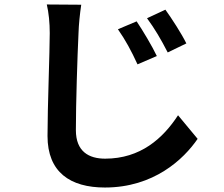

<svg xmlns="http://www.w3.org/2000/svg" viewBox="-20 -771 996 853"><path d="M587 -676.1 503.9 -641C538 -592 562.9 -546.2 590.9 -485.1L676.8 -522C655.9 -566.1 614 -636 587 -676.1ZM714.8 -728 633.2 -690C668.3 -642 694.2 -598 725.1 -538L807.9 -578.1C786.9 -621.1 742.9 -688.9 714.8 -728ZM187.9 -751.1C196.7 -714.1 201 -669 201 -623.9C201 -541.9 191.1 -294 191.1 -166.9C191.1 -6 291.9 62.1 446 62.1C663 62.1 795.8 -63.2 858 -154.1L771 -258.9C703.8 -155.9 604 -66.1 447.1 -66.1C375 -66.1 317.1 -97.7 317.1 -192.8C317.1 -310.7 323.9 -522 328.8 -623.9C329.9 -661.9 334.9 -709.9 340.9 -750Z"/></svg>

Font: Karasuma Gothic
Style: Bold
Weight: 700
Designer: Rasmus Andersson / Ryoko Nishizuka
Foundry: Genbu
Version: Version 1.00